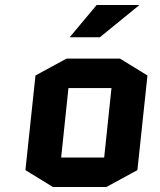

<svg xmlns="http://www.w3.org/2000/svg" viewBox="-20 -738 635 763"><path d="M526 -62 403 5H190L81 -62L121 -438L244 -505H457L566 -438ZM252 -388 223 -112H394L423 -388ZM257 -590 364 -718H534L377 -590Z"/></svg>

Font: Quantico
Style: Bold Italic
Weight: 700
Italic angle: -12°
Designer: Matt Desmond
Foundry: MADtype
Version: Version 2.002